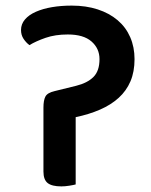

<svg xmlns="http://www.w3.org/2000/svg" viewBox="-20 -654 540 685"><path d="M460 -443Q460 -398 445.5 -364Q431 -330 403.5 -305Q376 -280 337 -263Q298 -246 250 -236V4Q243 6 227.5 8.5Q212 11 199 11Q165 11 150 -1Q135 -13 135 -42V-270Q135 -296 142 -309.5Q149 -323 175 -329L252 -348Q292 -358 313.5 -379.5Q335 -401 335 -443Q335 -481 306.5 -506Q278 -531 222 -531Q177 -531 142.5 -519Q108 -507 85 -493Q73 -502 64 -515.5Q55 -529 55 -547Q55 -568 69 -584.5Q83 -601 108 -612Q133 -623 165.5 -628.5Q198 -634 236 -634Q287 -634 328.5 -620.5Q370 -607 399.5 -582Q429 -557 444.5 -521.5Q460 -486 460 -443Z"/></svg>

Font: Baloo 2 SemiBold
Style: Regular
Weight: 600
Designer: Sarang Kulkarni and Ek Type
Foundry: Ek Type
Version: Version 1.640;hotconv 1.0.111;makeotfexe 2.5.65597; ttfautoh